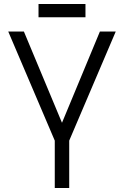

<svg xmlns="http://www.w3.org/2000/svg" viewBox="-20 -937 617 957"><path d="M406 -851ZM406 -851H172V-917H406ZM325 0H253V-236L21 -780H99L289 -325L478 -780H557L325 -236Z"/></svg>

Font: Tanohe Sans
Style: Regular
Weight: 400
Designer: Village Type and Design LLC & Cristiano Sobral
Foundry: Cooper Hewitt Smithsonian Design Museum
Version: Version 1.00;September 29, 2021;FontCreator 13.0.0.2655 64-b